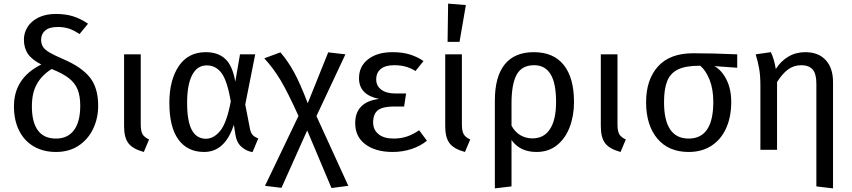

<svg xmlns="http://www.w3.org/2000/svg" viewBox="-20 -827 4705 1060"><path d="M522 -243Q522 -174 494 -115.5Q466 -57 413.5 -22.5Q361 12 289 12Q220 12 167.5 -18Q115 -48 86 -105Q57 -162 57 -240Q57 -396 208 -471Q155 -498 133.5 -530.5Q112 -563 112 -608Q112 -646 132.5 -678.5Q153 -711 193 -730.5Q233 -750 288 -750Q343 -750 385 -736.5Q427 -723 466 -696L419 -639Q388 -660 360.5 -669Q333 -678 299 -678Q252 -678 229.5 -658.5Q207 -639 207 -608Q207 -585 217 -569Q227 -553 252 -538Q277 -523 328 -501Q429 -458 475.5 -400.5Q522 -343 522 -243ZM423 -243Q423 -297 408.5 -333Q394 -369 360 -395.5Q326 -422 265 -446Q211 -412 183.5 -363Q156 -314 156 -240Q156 -153 189 -107.5Q222 -62 289 -62Q354 -62 388.5 -108.5Q423 -155 423 -243Z M757 -141Q757 -103 767 -86Q777 -69 803 -57L774 12Q714 -4 689.5 -35.5Q665 -67 665 -130V-527H757Z M1279 -376 1305 -527H1389L1334 -250L1360 -116Q1364 -95 1374 -83Q1384 -71 1406 -63L1374 13Q1339 7 1312.5 -17Q1286 -41 1280 -82L1271 -138Q1222 12 1107 12Q1015 12 965 -56.5Q915 -125 915 -259Q915 -385 967 -462Q1019 -539 1116 -539Q1184 -539 1224 -501.5Q1264 -464 1279 -376ZM1013 -259Q1013 -158 1039 -109.5Q1065 -61 1117 -61Q1160 -61 1196 -105Q1232 -149 1254 -267Q1235 -380 1203.5 -423Q1172 -466 1121 -466Q1069 -466 1041 -413Q1013 -360 1013 -259Z M1903 199 1810 211 1676 -107 1534 210 1443 199 1628 -187Q1568 -319 1528.5 -385Q1489 -451 1439 -505L1528 -538Q1569 -491 1603 -429Q1637 -367 1679 -257L1792 -538L1887 -527L1727 -186Z M2318 -490 2274 -435Q2246 -452 2218.5 -459.5Q2191 -467 2156 -467Q2108 -467 2082.5 -446.5Q2057 -426 2057 -388Q2057 -353 2085 -332Q2113 -311 2161 -311H2222L2211 -239H2155Q2093 -239 2066.5 -218.5Q2040 -198 2040 -151Q2040 -111 2069.5 -86.5Q2099 -62 2153 -62Q2193 -62 2227 -73.5Q2261 -85 2294 -108L2337 -50Q2300 -20 2251 -4Q2202 12 2148 12Q2054 12 1997.5 -30Q1941 -72 1941 -147Q1941 -264 2073 -281Q1962 -303 1962 -395Q1962 -461 2012.5 -500Q2063 -539 2147 -539Q2201 -539 2242 -526.5Q2283 -514 2318 -490Z M2530 -141Q2530 -103 2540 -86Q2550 -69 2576 -57L2547 12Q2487 -4 2462.5 -35.5Q2438 -67 2438 -130V-527H2530ZM2552 -799 2517 -596H2451L2454 -807Z M3149 -264Q3149 -188 3125 -125Q3101 -62 3054.5 -25Q3008 12 2942 12Q2851 12 2804 -54V202L2712 213V-271Q2712 -404 2766.5 -471.5Q2821 -539 2927 -539Q3036 -539 3092.5 -468Q3149 -397 3149 -264ZM3050 -264Q3050 -368 3019.5 -417.5Q2989 -467 2929 -467Q2861 -467 2832.5 -415Q2804 -363 2804 -256V-133Q2823 -98 2853 -80.5Q2883 -63 2920 -63Q2983 -63 3016.5 -114.5Q3050 -166 3050 -264Z M3389 -141Q3389 -103 3399 -86Q3409 -69 3435 -57L3406 12Q3346 -4 3321.5 -35.5Q3297 -67 3297 -130V-527H3389Z M4050 -453 3924 -462Q3965 -439 3991 -387Q4017 -335 4017 -264Q4017 -182 3989 -119.5Q3961 -57 3908 -22.5Q3855 12 3782 12Q3671 12 3609 -62Q3547 -136 3547 -263Q3547 -387 3612.5 -460Q3678 -533 3807 -533Q3914 -533 4050 -527ZM3918 -264Q3918 -335 3897.5 -386.5Q3877 -438 3846 -464H3841Q3766 -464 3724 -444Q3682 -424 3664 -380.5Q3646 -337 3646 -263Q3646 -62 3782 -62Q3918 -62 3918 -264Z M4579 -374V213L4487 202V-365Q4487 -421 4466 -444Q4445 -467 4404 -467Q4362 -467 4330 -443Q4298 -419 4270 -374V0H4178V-357Q4178 -410 4171 -449Q4164 -488 4152 -527L4236 -539Q4254 -501 4263 -446Q4291 -490 4332.5 -514.5Q4374 -539 4426 -539Q4498 -539 4538.5 -495.5Q4579 -452 4579 -374Z"/></svg>

Font: FiraGO
Style: Regular
Weight: 400
Designer: bBox Type
Foundry: bBox Type GmbH
Version: Version 1.001;April 20, 2020;FontCreator 12.0.0.2555 64-bit